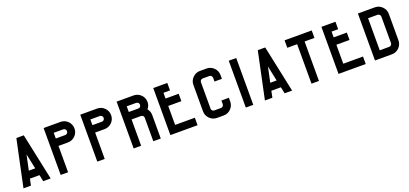

<svg xmlns="http://www.w3.org/2000/svg" viewBox="30 -1741 5876 2760"><g transform="rotate(-20 2968.0 -361.0)"><path d="M486.3 -2.9Q448.2 -2.9 372.1 -2.9Q365.2 -36.1 351.6 -102.5Q302.7 -102.5 205.1 -102.5Q198.2 -69.3 184.6 -2.9Q146.5 -2.9 70.3 -2.9Q111.3 -196.3 193.4 -585Q203.1 -628.9 221.7 -717.8Q259.8 -717.8 335 -717.8Q385.7 -479.5 486.3 -2.9ZM327.1 -215.8Q310.5 -293 278.3 -446.3Q262.7 -369.1 229.5 -215.8Q261.7 -215.8 327.1 -215.8Z M1053.7 -561.5Q1053.7 -496.1 1007.8 -450.2Q960.9 -404.3 896.5 -404.3Q848.6 -404.3 752 -404.3Q752 -269.5 752 -1Q714.8 -1 638.7 -1Q638.7 -240.2 638.7 -718.8Q724.6 -718.8 896.5 -718.8Q960.9 -718.8 1007.8 -672.9Q1053.7 -626 1053.7 -561.5ZM926.8 -530.3Q933.6 -537.1 936.5 -544.9Q939.5 -552.7 939.5 -561.5Q939.5 -570.3 936.5 -578.1Q933.6 -585.9 926.8 -591.8Q920.9 -598.6 913.1 -601.6Q905.3 -604.5 896.5 -604.5Q848.6 -604.5 752 -604.5Q752 -575.2 752 -517.6Q800.8 -517.6 896.5 -517.6Q905.3 -517.6 913.1 -520.5Q920.9 -524.4 926.8 -530.3Z M1614.3 -561.5Q1614.3 -496.1 1568.4 -450.2Q1521.5 -404.3 1457 -404.3Q1409.2 -404.3 1312.5 -404.3Q1312.5 -269.5 1312.5 -1Q1275.4 -1 1199.2 -1Q1199.2 -240.2 1199.2 -718.8Q1285.2 -718.8 1457 -718.8Q1521.5 -718.8 1568.4 -672.9Q1614.3 -626 1614.3 -561.5ZM1487.3 -530.3Q1494.1 -537.1 1497.1 -544.9Q1500 -552.7 1500 -561.5Q1500 -570.3 1497.1 -578.1Q1494.1 -585.9 1487.3 -591.8Q1481.4 -598.6 1473.6 -601.6Q1465.8 -604.5 1457 -604.5Q1409.2 -604.5 1312.5 -604.5Q1312.5 -575.2 1312.5 -517.6Q1361.3 -517.6 1457 -517.6Q1465.8 -517.6 1473.6 -520.5Q1481.4 -524.4 1487.3 -530.3Z M2133.8 -460Q2151.4 -438.5 2161.1 -413.1Q2169.9 -386.7 2169.9 -359.4Q2169.9 -239.3 2169.9 -1Q2131.8 -1 2055.7 -1Q2055.7 -122.1 2055.7 -365.2Q2054.7 -372.1 2051.8 -378.9Q2048.8 -384.8 2043.9 -389.6Q2037.1 -396.5 2029.3 -399.4Q2021.5 -402.3 2012.7 -402.3Q1964.8 -402.3 1869.1 -402.3Q1869.1 -268.6 1869.1 0Q1831.1 0 1754.9 0Q1754.9 -239.3 1754.9 -716.8Q1840.8 -716.8 2012.7 -716.8Q2078.1 -716.8 2125 -670.9Q2170.9 -625 2170.9 -559.6Q2170.9 -532.2 2161.1 -506.8Q2151.4 -480.5 2133.8 -460ZM2043.9 -529.3Q2049.8 -535.2 2052.7 -543Q2055.7 -550.8 2055.7 -559.6Q2055.7 -568.4 2052.7 -576.2Q2049.8 -584 2043.9 -590.8Q2037.1 -596.7 2029.3 -599.6Q2021.5 -603.5 2012.7 -603.5Q1964.8 -603.5 1868.2 -603.5Q1868.2 -574.2 1868.2 -516.6Q1916 -516.6 2012.7 -516.6Q2021.5 -516.6 2029.3 -519.5Q2038.1 -522.5 2043.9 -529.3Z M2732.4 -114.3Q2732.4 -76.2 2732.4 0Q2593.8 0 2316.4 0Q2316.4 -240.2 2316.4 -719.7Q2387.7 -719.7 2531.2 -719.7Q2531.2 -681.6 2531.2 -605.5Q2498 -605.5 2430.7 -605.5Q2430.7 -576.2 2430.7 -517.6Q2497.1 -517.6 2631.8 -517.6Q2631.8 -479.5 2631.8 -404.3Q2564.5 -404.3 2430.7 -404.3Q2430.7 -307.6 2430.7 -114.3Q2531.2 -114.3 2732.4 -114.3Z M3175.8 -505.9Q3175.8 -525.4 3175.8 -562.5Q3175.8 -581.1 3163.1 -593.8Q3150.4 -606.4 3132.8 -606.4Q3099.6 -606.4 3032.2 -606.4Q3023.4 -606.4 3015.6 -603.5Q3007.8 -599.6 3002 -593.8Q2995.1 -587.9 2992.2 -579.1Q2989.3 -571.3 2989.3 -562.5Q2989.3 -428.7 2989.3 -160.2Q2989.3 -151.4 2992.2 -143.6Q2995.1 -135.7 3002 -129.9Q3007.8 -123 3015.6 -120.1Q3023.4 -117.2 3032.2 -117.2Q3065.4 -117.2 3132.8 -117.2Q3150.4 -117.2 3163.1 -129.9Q3175.8 -142.6 3175.8 -160.2Q3175.8 -178.7 3175.8 -216.8Q3213.9 -216.8 3290 -216.8Q3290 -198.2 3290 -160.2Q3290 -95.7 3244.1 -48.8Q3197.3 -2.9 3132.8 -2.9Q3099.6 -2.9 3032.2 -2.9Q2966.8 -2.9 2920.9 -48.8Q2874 -95.7 2874 -161.1Q2874 -210.9 2874 -312.5Q2874 -395.5 2874 -563.5Q2874 -628.9 2919.9 -674.8Q2966.8 -721.7 3031.2 -721.7Q3065.4 -721.7 3131.8 -721.7Q3196.3 -721.7 3243.2 -674.8Q3289.1 -628.9 3289.1 -563.5Q3289.1 -544.9 3289.1 -506.8Q3251 -506.8 3175.8 -506.8Q3175.8 -506.8 3175.8 -505.9Z M3585 -717.8Q3585 -479.5 3585 -1Q3546.9 -1 3470.7 -1Q3470.7 -121.1 3470.7 -360.4Q3470.7 -479.5 3470.7 -717.8Q3508.8 -717.8 3585 -717.8Z M4179.7 -2.9Q4141.6 -2.9 4065.4 -2.9Q4058.6 -36.1 4044.9 -102.5Q3996.1 -102.5 3898.4 -102.5Q3891.6 -69.3 3877.9 -2.9Q3839.8 -2.9 3763.7 -2.9Q3804.7 -196.3 3886.7 -585Q3896.5 -628.9 3915 -717.8Q3953.1 -717.8 4028.3 -717.8Q4079.1 -479.5 4179.7 -2.9ZM4020.5 -215.8Q4003.9 -293 3971.7 -446.3Q3956.1 -369.1 3922.9 -215.8Q3955.1 -215.8 4020.5 -215.8Z M4740.2 -718.8Q4740.2 -680.7 4740.2 -604.5Q4690.4 -604.5 4589.8 -604.5Q4589.8 -403.3 4589.8 -1Q4551.8 -1 4475.6 -1Q4475.6 -202.1 4475.6 -604.5Q4475.6 -604.5 4475.6 -604.5Q4425.8 -604.5 4325.2 -604.5Q4325.2 -642.6 4325.2 -718.8Q4463.9 -718.8 4740.2 -718.8Z M5304.7 -114.3Q5304.7 -76.2 5304.7 0Q5166 0 4888.7 0Q4888.7 -240.2 4888.7 -719.7Q4960 -719.7 5103.5 -719.7Q5103.5 -681.6 5103.5 -605.5Q5070.3 -605.5 5002.9 -605.5Q5002.9 -576.2 5002.9 -517.6Q5069.3 -517.6 5204.1 -517.6Q5204.1 -479.5 5204.1 -404.3Q5136.7 -404.3 5002.9 -404.3Q5002.9 -307.6 5002.9 -114.3Q5103.5 -114.3 5304.7 -114.3Z M5863.3 -562.5Q5863.3 -428.7 5863.3 -159.2Q5863.3 -94.7 5817.4 -47.9Q5770.5 -2 5706.1 -2Q5620.1 -2 5447.3 -2Q5447.3 -241.2 5447.3 -720.7Q5533.2 -720.7 5706.1 -720.7Q5770.5 -720.7 5817.4 -673.8Q5863.3 -627.9 5863.3 -562.5ZM5749 -160.2Q5749 -293.9 5749 -562.5Q5749 -581.1 5736.3 -593.8Q5723.6 -606.4 5706.1 -606.4Q5658.2 -606.4 5561.5 -606.4Q5561.5 -565.4 5561.5 -483.4Q5561.5 -360.4 5561.5 -116.2Q5609.4 -116.2 5706.1 -116.2Q5723.6 -116.2 5736.3 -128.9Q5749 -141.6 5749 -160.2Z"/></g></svg>

Font: Via Messena
Style: Regular
Weight: 400
Designer: Edward Sonnex
Version: 1.0